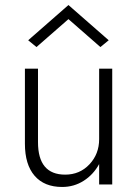

<svg xmlns="http://www.w3.org/2000/svg" viewBox="-20 -733 545 763"><path d="M252 -657 125 -546 92 -573 252 -713 412 -573 379 -546ZM131 -168Q131 -39 239 -39Q297 -39 335.5 -80Q374 -121 374 -180V-460H426V0H374V-81Q351 -39 312.5 -14.5Q274 10 227 10Q156 10 117.5 -34.5Q79 -79 79 -162V-460H131Z"/></svg>

Font: Renner* Light
Style: Light
Weight: 300
Version: Version 003.000 ; ttfautohint (v0.97) -l 8 -r 50 -G 200 -x 1